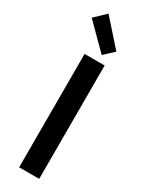

<svg xmlns="http://www.w3.org/2000/svg" viewBox="-242 -975 776 1012"><g transform="rotate(30 146.0 -468.5)"><path d="M85 0V-690H207V0ZM22 -874 88 -937 224 -784 166 -730Z"/></g></svg>

Font: Oxanium ExtraLight SemiBold
Style: Regular
Weight: 600
Version: Version 2.000